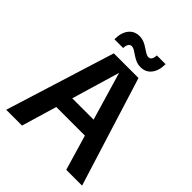

<svg xmlns="http://www.w3.org/2000/svg" viewBox="-243 -1028 1167 1167"><g transform="rotate(45 340.0 -445.0)"><path d="M14 0 234 -705H446L666 0H530L341 -642H340L150 0ZM175 -227V-333H505V-227ZM408 -760Q386 -760 367.5 -768Q349 -776 334 -786.5Q319 -797 306 -805Q293 -813 280 -813Q267 -813 259.5 -801.5Q252 -790 251 -768H176Q176 -825 201.5 -857.5Q227 -890 271 -890Q293 -890 311.5 -882Q330 -874 345 -863.5Q360 -853 373.5 -845Q387 -837 400 -837Q413 -837 420 -848.5Q427 -860 428 -881H503Q503 -825 477.5 -792.5Q452 -760 408 -760Z"/></g></svg>

Font: TikTok Sans 24pt SemiBold
Style: Regular
Weight: 600
Version: Version 4.000